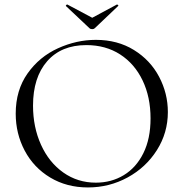

<svg xmlns="http://www.w3.org/2000/svg" viewBox="-20 -811 806 843"><path d="M49 -312Q49 -415 101 -488.5Q153 -562 234.5 -599Q316 -636 401 -636Q496 -636 568 -591.5Q640 -547 678.5 -474Q717 -401 717 -319Q717 -228 669 -152Q621 -76 540.5 -32Q460 12 366 12Q273 12 200.5 -31.5Q128 -75 88.5 -149.5Q49 -224 49 -312ZM641 -291Q641 -385 606 -458Q571 -531 507.5 -572Q444 -613 359 -613Q249 -613 187 -542Q125 -471 125 -347Q125 -253 160 -175.5Q195 -98 258 -53.5Q321 -9 401 -9Q469 -9 523.5 -42Q578 -75 609.5 -138.5Q641 -202 641 -291ZM269 -785Q269 -787 271.5 -789.5Q274 -792 276 -791L385 -733L493 -791H494Q497 -791 499 -788Q501 -785 498 -784L396 -687Q392 -683 385 -683Q377 -683 373 -687L270 -784Q270 -784 269.5 -784.5Q269 -785 269 -785Z"/></svg>

Font: Cormorant
Style: Regular
Weight: 400
Designer: Christian Thalmann (Catharsis Fonts)
Foundry: Catharsis Fonts
Version: Version 4.000